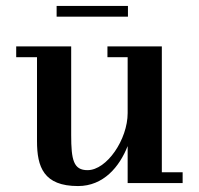

<svg xmlns="http://www.w3.org/2000/svg" viewBox="-20 -616 668 646"><path d="M170.5 -596V-560H410.5V-596ZM219.5 -460H34.5V-423.5H104.5V-141C104.5 -54 127 10 242.5 10C328.5 10 382 -55 409.5 -124.5V0H594.5V-36.5H524.5V-460H341.5V-423.5H409.5V-235.5C409.5 -147 339.5 -43.5 274.5 -43.5C227.5 -43.5 219.5 -77.5 219.5 -161.5Z"/></svg>

Font: Bodoni* 06pt Medium
Style: Regular
Weight: 500
Version: Version 2.3